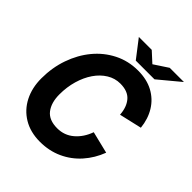

<svg xmlns="http://www.w3.org/2000/svg" viewBox="-233 -991 1147 1147"><g transform="rotate(45 340.5 -417.5)"><path d="M297 13Q216 13 157 -22.5Q98 -58 66.5 -120Q35 -182 35 -261Q35 -352 63 -432Q91 -512 141 -572.5Q191 -633 260 -668Q329 -703 411 -703Q485 -703 539 -674Q593 -645 625 -593Q657 -541 664 -473L521 -440Q517 -501 486 -537Q455 -573 391 -573Q346 -573 307 -549Q268 -525 239.5 -483.5Q211 -442 195 -387Q179 -332 179 -270Q179 -200 211 -158.5Q243 -117 313 -117Q373 -117 417.5 -155Q462 -193 484 -255L623 -221Q597 -152 550 -99Q503 -46 438.5 -16.5Q374 13 297 13ZM396 -735 416 -771 533 -848H653L517 -735ZM359 -735 272 -848H381L465 -771L480 -735Z"/></g></svg>

Font: Radio Canada Big SemiBold
Style: Italic
Weight: 600
Italic angle: -12°
Designer: Étienne Aubert Bonn
Foundry: Coppers and Brasses
Version: Version 1.001